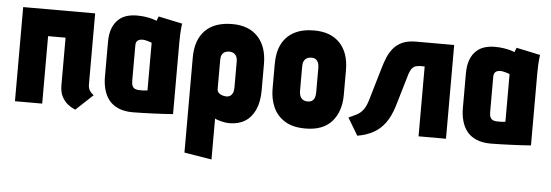

<svg xmlns="http://www.w3.org/2000/svg" viewBox="-48 -657 2923 1018"><g transform="rotate(5 1413.5 -148.5)"><path d="M422 -124V-501H39V0H184V-359H277V-107Q277 -69 290 -45Q303 -21 320 -7.5Q337 6 350 11.5Q363 17 361 17L452 -68Q440 -76 431 -89Q422 -102 422 -124Z M886 -487 759 -514Q755 -506 752.5 -498Q750 -490 750 -490Q744 -493 729 -497.5Q714 -502 692.5 -505.5Q671 -509 643 -509Q615 -509 590 -501.5Q565 -494 545.5 -476Q526 -458 514.5 -428.5Q503 -399 503 -355V-170Q503 -135 511.5 -103.5Q520 -72 538.5 -48Q557 -24 589 -10Q621 4 667 4Q690 4 718 3Q746 2 775 1Q804 0 827.5 -1.5Q851 -3 865.5 -4Q880 -5 880 -5V-390Q880 -407 881 -431.5Q882 -456 886 -487ZM649 -163V-351Q649 -363 653 -369.5Q657 -376 662.5 -379Q668 -382 674.5 -383Q681 -384 685 -384Q690 -384 696 -383Q702 -382 709 -380Q716 -378 722.5 -376Q729 -374 734 -372V-118Q728 -118 722.5 -117Q717 -116 712 -116Q707 -116 701.5 -116Q696 -116 691 -116Q678 -116 668.5 -120Q659 -124 654 -134Q649 -144 649 -163Z M1337 -171V-312Q1337 -404 1288.5 -456Q1240 -508 1152 -508Q1058 -508 1008 -457.5Q958 -407 958 -312V193L1104 217V-1Q1111 3 1120.5 6Q1130 9 1140 11.5Q1150 14 1160.5 15.5Q1171 17 1181 17Q1230 17 1264.5 -4.5Q1299 -26 1318 -68Q1337 -110 1337 -171ZM1192 -313V-172Q1192 -157 1187.5 -146Q1183 -135 1174.5 -129Q1166 -123 1153 -123Q1146 -123 1137.5 -125Q1129 -127 1121.5 -131Q1114 -135 1109 -141.5Q1104 -148 1104 -157V-313Q1104 -329 1109 -339.5Q1114 -350 1124 -355.5Q1134 -361 1147 -361Q1162 -361 1172 -355Q1182 -349 1187 -338.5Q1192 -328 1192 -313Z M1773 -185V-317Q1773 -409 1724.5 -460.5Q1676 -512 1587 -512Q1524 -512 1481 -489Q1438 -466 1416 -423Q1394 -380 1394 -317V-185Q1394 -130 1414 -86Q1434 -42 1476 -16Q1518 10 1585 10Q1679 10 1726 -43.5Q1773 -97 1773 -185ZM1626 -317V-184Q1626 -170 1622 -158.5Q1618 -147 1609 -140.5Q1600 -134 1585 -134Q1569 -134 1559 -141Q1549 -148 1544.5 -159.5Q1540 -171 1540 -184V-317Q1540 -334 1545.5 -345Q1551 -356 1561 -361.5Q1571 -367 1585 -367Q1599 -367 1608 -361Q1617 -355 1621.5 -344Q1626 -333 1626 -317Z M2130 -500Q2085 -500 2055.5 -486Q2026 -472 2008 -449Q1990 -426 1979.5 -400Q1969 -374 1962 -350L1909 -170Q1899 -136 1885 -117.5Q1871 -99 1852 -89Q1833 -79 1808 -68L1863 24Q1911 16 1947.5 -4Q1984 -24 2010 -59.5Q2036 -95 2053 -150L2105 -326Q2111 -344 2119 -354.5Q2127 -365 2138.5 -369Q2150 -373 2165 -373H2187V-1H2333V-500Z M2791 -487 2664 -514Q2660 -506 2657.5 -498Q2655 -490 2655 -490Q2649 -493 2634 -497.5Q2619 -502 2597.5 -505.5Q2576 -509 2548 -509Q2520 -509 2495 -501.5Q2470 -494 2450.5 -476Q2431 -458 2419.5 -428.5Q2408 -399 2408 -355V-170Q2408 -135 2416.5 -103.5Q2425 -72 2443.5 -48Q2462 -24 2494 -10Q2526 4 2572 4Q2595 4 2623 3Q2651 2 2680 1Q2709 0 2732.5 -1.5Q2756 -3 2770.5 -4Q2785 -5 2785 -5V-390Q2785 -407 2786 -431.5Q2787 -456 2791 -487ZM2554 -163V-351Q2554 -363 2558 -369.5Q2562 -376 2567.5 -379Q2573 -382 2579.5 -383Q2586 -384 2590 -384Q2595 -384 2601 -383Q2607 -382 2614 -380Q2621 -378 2627.5 -376Q2634 -374 2639 -372V-118Q2633 -118 2627.5 -117Q2622 -116 2617 -116Q2612 -116 2606.5 -116Q2601 -116 2596 -116Q2583 -116 2573.5 -120Q2564 -124 2559 -134Q2554 -144 2554 -163Z"/></g></svg>

Font: Advent Pro ExtraBold
Style: Regular
Weight: 800
Designer: VivaRado, Andreas Kalpakidis
Foundry: VivaRado, Andreas Kalpakidis
Version: Version 3.000